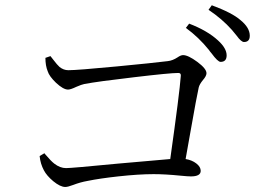

<svg xmlns="http://www.w3.org/2000/svg" viewBox="-20 -788 1040 745"><path d="M233.4 -62.5Q213.9 -62.5 186.5 -85Q161.1 -106.4 150.4 -127Q136.7 -152.3 133.8 -182.6L152.3 -193.4Q153.3 -191.4 156.2 -188.5Q177.7 -163.1 190.4 -153.3Q212.9 -135.7 236.3 -135.7Q257.8 -135.7 439.5 -153.3Q592.8 -167 640.6 -170.9Q676.8 -427.7 681.6 -494.1Q682.6 -504.9 671.9 -504.9Q639.6 -504.9 500 -488.3Q357.4 -471.7 306.6 -461.9Q296.9 -460 276.4 -451.2Q253.9 -440.4 244.1 -440.4Q225.6 -440.4 197.3 -466.8Q170.9 -492.2 165 -511.7Q156.2 -533.2 156.2 -563.5L175.8 -570.3Q179.7 -565.4 186.5 -556.6Q202.1 -536.1 210.9 -528.3Q226.6 -515.6 245.1 -515.6Q279.3 -515.6 433.6 -530.3Q576.2 -543.9 630.9 -550.8Q649.4 -552.7 668.9 -565.4Q681.6 -574.2 690.4 -574.2Q710 -574.2 745.6 -547.9Q781.2 -521.5 781.2 -503.9Q781.2 -493.2 767.6 -477.5Q753.9 -460.9 751 -448.2Q744.1 -418.9 718.8 -275.4Q706.1 -206.1 700.2 -170.9Q724.6 -167 741.7 -153.8Q758.8 -140.6 758.8 -125Q758.8 -103.5 720.7 -103.5Q709 -103.5 679.7 -106.4Q621.1 -112.3 576.2 -112.3Q518.6 -112.3 438.5 -103.5Q367.2 -95.7 319.3 -85.9Q292 -81.1 263.7 -70.3Q243.2 -62.5 233.4 -62.5ZM835.9 -547.9Q825.2 -547.9 800.8 -581.1Q793.9 -588.9 791 -593.8Q751 -643.6 701.2 -679.7L713.9 -696.3Q785.2 -668.9 826.2 -630.9Q859.4 -600.6 859.4 -573.2Q859.4 -547.9 835.9 -547.9ZM926.8 -625Q916 -625 898.4 -649.4Q886.7 -664.1 879.9 -671.9Q841.8 -714.8 789.1 -750L801.8 -767.6Q880.9 -738.3 913.1 -710Q949.2 -680.7 949.2 -649.4Q949.2 -625 926.8 -625Z"/></svg>

Font: Bpmf Zihi Only R
Style: R
Weight: 400
Foundry: But Ko
Version: Version 1.320